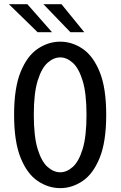

<svg xmlns="http://www.w3.org/2000/svg" viewBox="-20 -910 590 940"><path d="M275 11Q216.5 11 164.8 -23.8Q113 -58.5 81 -137.2Q49 -216 49 -348Q49 -479.5 81 -558Q113 -636.5 164.8 -671.2Q216.5 -706 275 -706Q333 -706 384.5 -671.2Q436 -636.5 468 -558Q500 -479.5 500 -348Q500 -216 468 -137.2Q436 -58.5 384.5 -23.8Q333 11 275 11ZM275 -66.5Q306.5 -66.5 336 -92.5Q365.5 -118.5 384.5 -180Q403.5 -241.5 403.5 -348Q403.5 -454 384.5 -515.2Q365.5 -576.5 336 -602.8Q306.5 -629 275 -629Q243 -629 213.2 -602.8Q183.5 -576.5 164.5 -515.2Q145.5 -454 145.5 -348Q145.5 -241.5 164.5 -180Q183.5 -118.5 213.2 -92.5Q243 -66.5 275 -66.5ZM324.5 -752.5 192.5 -889.5H281L392.5 -752.5ZM164 -752.5 23.5 -889.5H114L234.5 -752.5Z"/></svg>

Font: Trispace SemiCondensed
Style: Regular
Weight: 400
Width: 4
Designer: Tyler Finck
Foundry: Etcetera Type Company
Version: Version 1.210; ttfautohint (v1.8.3)